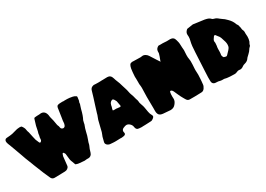

<svg xmlns="http://www.w3.org/2000/svg" viewBox="-2 -1758 3712 2682"><g transform="rotate(-30 1853.5 -417.0)"><path d="M819.3 29.3Q799.3 28.3 778.8 25.9Q756.3 22.9 743.7 22.9Q718.8 22.9 683.1 9.3Q680.2 8.3 671.9 -15.1Q668 -30.3 661.1 -45.4Q651.4 -64.9 646.5 -90.8Q637.2 -161.1 636.2 -184.1Q635.7 -191.4 621.1 -210.9Q616.2 -215.3 616.2 -215.8H605.5Q598.6 -205.1 597.2 -199.2Q594.2 -187.5 589.4 -175.8Q581.5 -113.3 573.2 -28.3Q569.3 -6.8 549.3 7.8Q529.3 22.5 503.9 22.5Q486.8 22.5 469.2 23.4Q381.3 26.4 336.9 26.4Q301.3 26.4 284.7 -4.9Q247.6 -80.1 170.4 -278.3Q167.5 -285.2 165.5 -292.5Q156.2 -317.9 145.5 -343.3Q122.6 -396 84 -508.8Q46.9 -613.8 30.3 -655.3Q19.5 -682.1 9.3 -710Q0.5 -731 0 -752.4Q0.5 -767.6 9 -778.6Q17.6 -789.6 33.2 -791Q63 -793.9 92.8 -795.9Q127 -797.9 176.3 -813.7Q225.6 -829.6 261.2 -829.6Q290.5 -829.6 296.9 -821.3Q325.2 -783.2 327.6 -754.4Q330.6 -729 341.3 -703.1Q354 -638.2 359.4 -618.7Q366.2 -593.3 371.6 -567.4Q393.6 -513.2 396 -509.5Q398.4 -505.9 401.4 -503.4Q404.3 -501 411.1 -500Q428.2 -507.3 434.6 -524.4Q434.6 -529.8 435.5 -534.9Q436.5 -540 436.5 -544.4Q436.5 -565.9 444.3 -589.4Q447.3 -627.9 458 -653.3Q470.7 -732.9 497.6 -809.6Q500.5 -820.3 504.2 -830.8Q507.8 -841.3 518.1 -842.8Q549.8 -847.2 591.3 -847.2Q606 -850.1 618.7 -850.1Q684.6 -850.1 700.7 -774.4Q702.1 -766.1 702.6 -756.8Q703.6 -744.6 707 -732.9Q711.9 -721.7 721.7 -675Q731.4 -628.4 734.9 -601.1Q737.8 -585.4 746.6 -569.3Q750.5 -556.2 752.4 -542.2Q754.4 -528.3 766.4 -520.5Q778.3 -512.7 791 -512.7Q814 -515.6 822.8 -538.3Q831.5 -561 831.5 -570.8Q831.5 -599.1 842.8 -660.6Q854 -722.2 859.9 -774.9Q863.8 -822.3 881.8 -830.6Q899.9 -838.9 921.9 -838.9L961.4 -840.3Q970.2 -838.4 978.5 -838.4Q984.4 -838.4 989.7 -839.4H1036.6Q1067.9 -839.4 1122.1 -828.6Q1143.1 -825.7 1173.3 -805.2Q1176.8 -801.8 1176.8 -791Q1176.8 -780.3 1169.9 -739.3L1159.7 -709.5V-699.2Q1159.7 -689 1149.9 -664.1Q1141.6 -644.5 1136.2 -620.6Q1113.8 -525.9 1083.5 -470.7Q1078.6 -452.1 1074.2 -433.1Q1070.8 -407.7 1064.5 -396.5Q1050.3 -362.8 1037.6 -309.6Q1026.4 -254.4 1006.3 -202.6Q991.7 -167.5 984.4 -130.9Q981 -118.2 974.1 -106Q962.9 -86.9 946.8 -28.3Q930.2 26.4 877.9 26.4Q871.1 26.4 860.8 25.4H856.9Q847.7 25.4 838.6 27.3Q829.6 29.3 819.3 29.3Z M1742.2 21.5Q1735.8 21.5 1728.5 20.5Q1718.3 19 1706.5 19Q1656.7 17.6 1651.9 -35.2Q1648.9 -64 1625 -87.2Q1601.1 -110.4 1573.2 -111.8Q1553.7 -111.8 1520 -96.7Q1490.2 -83.5 1490.2 -53.7Q1490.2 -49.8 1491.2 -46.4Q1495.1 -34.7 1495.1 -25.9Q1495.1 1 1459.5 5.9Q1443.8 5.9 1426.8 9.8Q1414.1 8.8 1401.9 8.8Q1382.3 8.8 1350.1 10.7L1318.4 11.2Q1301.3 11.2 1294.9 10.3Q1258.8 6.8 1249 6.8Q1233.4 6.8 1216.8 -1.5Q1189.9 -14.2 1182.6 -39.6Q1181.6 -44.4 1181.6 -49.3Q1181.6 -56.2 1183.6 -63Q1183.6 -71.3 1202.1 -135.7Q1207 -149.9 1212.9 -163.1Q1220.2 -179.7 1225.6 -197.3Q1236.3 -239.3 1246.1 -281.2Q1256.3 -325.7 1268.1 -370.1Q1273.9 -389.6 1282.2 -408.2Q1294.9 -438 1298.3 -457.5Q1301.8 -474.6 1331.1 -563Q1373 -691.4 1395 -770Q1405.8 -814.9 1457.5 -823.7Q1466.3 -823.7 1485.8 -821.8L1530.8 -820.8L1559.6 -821.3Q1568.8 -821.3 1576.9 -822Q1585 -822.8 1589.8 -822.8L1599.6 -822.3Q1606 -822.3 1631.3 -823.2Q1656.7 -824.2 1675.8 -824.2Q1730 -824.2 1747.1 -762.2Q1755.4 -731.9 1768.1 -702.6Q1784.2 -666.5 1797.9 -615.2Q1806.2 -585 1816.4 -555.7Q1825.7 -528.3 1830.6 -500.5Q1835.9 -468.3 1847.2 -440.7Q1858.4 -413.1 1864.3 -386Q1870.1 -358.9 1880.4 -334Q1884.3 -323.2 1884.5 -310.5Q1884.8 -297.9 1886.7 -288.1Q1892.6 -268.1 1899.4 -248.5Q1910.2 -219.7 1912.6 -204.6Q1913.1 -198.7 1915.5 -189.9Q1922.9 -152.8 1927.7 -118.7Q1932.6 -84.5 1954.6 -47.4Q1957.5 -41 1957.5 -34.7Q1957.5 -17.6 1931.6 0Q1912.6 15.1 1898.9 15.1Q1889.2 15.1 1854 17.3Q1818.8 19.5 1799.8 19.5Q1783.7 19.5 1773.9 20Q1755.4 21.5 1742.2 21.5ZM1618.7 -372.6Q1636.2 -372.6 1636.2 -387.7Q1636.2 -391.1 1635.3 -392.6L1622.1 -465.3L1614.3 -480.5Q1606 -500 1591.8 -512.7Q1586.4 -516.6 1582 -516.6Q1573.2 -516.6 1556.2 -506.3Q1552.7 -502.4 1549.3 -499.5Q1548.3 -498.5 1547.4 -497.1Q1546.4 -495.6 1544.4 -494.6Q1533.7 -481.4 1533.7 -476.1L1526.9 -457Q1526.9 -446.8 1517.6 -416Q1512.2 -410.6 1510.7 -380.9Q1525.9 -378.9 1540.5 -378.9L1563.5 -379.9Q1576.2 -379.9 1582.5 -377Q1598.6 -377 1613.3 -374Q1615.2 -372.6 1618.7 -372.6Z M2602.5 22H2517.6Q2483.4 22 2463.4 -18.1Q2455.6 -33.2 2446.3 -47.9Q2432.1 -70.3 2404.8 -131.3Q2395 -154.3 2384.8 -176.8Q2368.2 -216.8 2343.3 -216.8Q2326.7 -216.8 2326.7 -132.8Q2326.7 -115.2 2328.1 -97.2Q2328.1 -60.1 2296.4 -22.5Q2266.1 17.6 2212.4 17.6Q2152.8 12.2 2094.2 8.3Q2048.8 2.9 2033.2 -19.8Q2017.6 -42.5 2017.6 -79.6L2018.1 -124Q2018.1 -163.6 2017.1 -203.1Q2016.1 -255.9 2016.1 -309.1Q2016.1 -347.2 2018.1 -385.7Q2019.5 -419.4 2020 -453.1Q2019.5 -482.9 2014.6 -513.2L2014.2 -523.9L2014.6 -537.1L2014.2 -599.1Q2012.7 -617.7 2012.7 -635.7Q2012.7 -664.1 2016.6 -691.9L2019 -717.3Q2027.8 -816.9 2059.6 -829.1Q2075.7 -835 2090.8 -835Q2097.7 -835 2105 -834Q2117.2 -832.5 2195.8 -832L2215.8 -831.5Q2230 -831.5 2242.7 -834.5Q2249 -835.9 2255.9 -835.9Q2273.4 -835.9 2292 -825.2Q2317.4 -810.5 2330.6 -789.1Q2361.8 -736.8 2397.9 -684.1Q2413.6 -661.1 2429.2 -637.2L2431.6 -649.4Q2450.2 -693.4 2452.9 -705.8Q2455.6 -718.3 2461.7 -733.9Q2467.8 -749.5 2467.8 -755.4L2467.3 -768.1Q2467.3 -786.1 2471.7 -801.3Q2480 -827.6 2512.2 -845.7Q2515.6 -847.2 2521.5 -847.2Q2524.4 -847.2 2528.8 -846.7Q2533.2 -846.2 2546.9 -846.2L2583 -846.7Q2602.5 -845.2 2610.8 -845.2Q2619.1 -845.2 2628.4 -844Q2637.7 -842.8 2647.5 -842.8Q2675.8 -842.8 2702.6 -844.2Q2759.3 -842.3 2772 -787.6Q2774.4 -776.9 2777.8 -765.6Q2788.6 -733.4 2788.6 -662.1Q2792.5 -637.2 2792.5 -613.8Q2792.5 -595.7 2790.3 -576.7Q2788.1 -557.6 2788.1 -537.6L2788.6 -501.5Q2788.6 -492.2 2792.5 -473.6Q2796.4 -455.1 2796.9 -436.5Q2796.9 -378.4 2792 -320.3Q2791 -306.6 2791 -292.5Q2791 -272.9 2792.5 -254.2Q2793.9 -235.4 2793.9 -217.3Q2793.9 -184.1 2790.5 -150.4Q2788.6 -131.3 2787.6 -112.3Q2787.1 -103 2785.6 -94.2Q2783.2 -82 2783.2 -69.3Q2781.7 -42 2760.5 -11.5Q2739.3 19 2707.5 19Q2673.8 21 2640.1 21Q2621.6 21 2602.5 22Z M3240.7 29.3Q3181.6 29.3 3166 26.9Q3150.4 24.4 3138.2 24.4Q3120.1 24.4 3077.6 13.7H3049.8Q3030.3 13.7 3011.2 8.8Q2991.2 1.5 2957 1.5Q2895 1 2895 -59.6Q2895 -88.9 2894.5 -117.7Q2894.5 -161.1 2899.4 -222.2Q2902.3 -251.5 2914.1 -507.3Q2918.5 -618.2 2933.1 -675.3Q2943.8 -714.4 2943.8 -743.2Q2943.8 -757.8 2941.9 -772.5V-783.2Q2941.9 -814 2971.7 -841.8Q2979 -849.1 2984.9 -850.1Q3057.1 -861.3 3080.1 -864.3L3105 -860.4Q3245.6 -840.8 3255.6 -840.1Q3265.6 -839.4 3282.7 -834Q3323.7 -824.2 3343.3 -801.8Q3354.5 -788.1 3379.4 -783.2Q3408.7 -777.3 3442.4 -747.1Q3459 -732.4 3477.5 -721.2Q3505.4 -704.1 3527.8 -679.7L3540.5 -667.5Q3588.9 -620.6 3609.4 -559.1Q3612.8 -550.3 3620.1 -543Q3630.4 -527.8 3630.4 -508.3Q3634.3 -504.4 3634.3 -500.5L3633.8 -498Q3636.7 -489.3 3636.7 -481Q3636.7 -458.5 3647 -440.4Q3653.3 -427.2 3653.3 -411.6L3652.8 -379.4Q3652.8 -374.5 3653.8 -368.7Q3655.8 -356.9 3655.8 -336.4Q3655.8 -296.4 3644 -261.2Q3637.7 -252.9 3626.5 -228.5Q3626.5 -206.5 3607.4 -191.9Q3594.7 -180.7 3585.9 -164.6Q3573.7 -143.1 3544.4 -115.7Q3529.3 -100.6 3522.9 -95.2Q3510.3 -85 3501.5 -72.3Q3480 -36.6 3429.2 -24.4Q3411.6 -20.5 3397 -10.7Q3366.7 13.2 3339.4 13.2Q3331.1 13.2 3321.3 11.2Q3317.9 10.7 3314 10.7Q3298.8 10.7 3277.8 20.5Q3259.3 29.3 3240.7 29.3ZM3258.8 -242.7Q3270 -242.7 3278.8 -252Q3342.3 -313 3353.5 -341.8Q3358.9 -362.8 3358.9 -382.8Q3358.9 -419.9 3335.9 -480L3328.1 -503.9Q3318.4 -527.8 3299.3 -548.3Q3284.7 -565.9 3275.4 -579.6Q3269.5 -580.6 3265.1 -580.6Q3257.8 -580.6 3255.4 -577.6Q3249 -569.8 3244.1 -561.8Q3239.3 -553.7 3233.4 -546.4Q3219.2 -527.8 3219.2 -511.2Q3222.7 -495.1 3222.7 -483.9Q3222.7 -479.5 3222.2 -476.1Q3220.2 -463.9 3220.2 -450Q3220.2 -436 3215.8 -420.9Q3212.9 -405.3 3212.9 -344.7Q3212.9 -324.2 3206.5 -289.1Q3208 -289.1 3208.5 -288.6L3213.4 -269.5L3222.7 -252.9L3243.2 -246.6Q3251.5 -242.7 3258.8 -242.7Z"/></g></svg>

Font: Kaph
Style: Regular
Weight: 400
Designer: GGBotNet
Foundry: f0n7.com
Version: 1.10